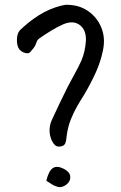

<svg xmlns="http://www.w3.org/2000/svg" viewBox="-20 -769 503 800"><path d="M234 -159Q218 -156 209.5 -164Q201 -172 195 -185Q178 -226 195 -267Q211 -302 228 -337.5Q245 -373 262 -407Q276 -434 291 -461Q306 -488 319 -516Q336 -557 338 -602Q339 -645 312 -665Q285 -685 244 -668Q217 -656 192 -640.5Q167 -625 144 -609Q135 -603 131.5 -591Q128 -579 121 -570Q115 -563 108.5 -555Q102 -547 96 -547Q75 -547 61 -563Q50 -577 50.5 -603.5Q51 -630 63 -643Q100 -679 142 -705.5Q184 -732 233 -745Q240 -747 245 -747.5Q250 -748 253 -749Q307 -750 345.5 -724Q384 -698 402 -654.5Q420 -611 409 -559Q399 -510 378 -464.5Q357 -419 331 -375Q315 -350 300.5 -324.5Q286 -299 275 -271Q268 -254 263.5 -234.5Q259 -215 257 -196Q256 -182 252 -172Q248 -162 234 -159ZM216 8Q205 5 194.5 -2Q184 -9 173 -16Q183 -57 200 -68.5Q217 -80 245 -66Q259 -59 267 -49Q275 -39 272 -22Q268 -6 250 4.5Q232 15 216 8Z"/></svg>

Font: Mynerve
Style: Regular
Weight: 400
Designer: Carolina Short
Foundry: Carolina Short
Version: Version 1.000; ttfautohint (v1.8.4.7-5d5b)